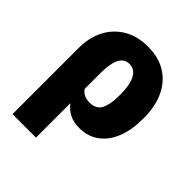

<svg xmlns="http://www.w3.org/2000/svg" viewBox="-205 -663 991 991"><g transform="rotate(45 290.0 -167.5)"><path d="M51.8 203.1V-281.7Q51.8 -356 81.5 -413.8Q111.3 -471.7 167 -504.9Q222.7 -538.1 299.8 -538.1Q378.9 -538.1 433.6 -503.7Q488.3 -469.2 516.8 -407.5Q545.4 -345.7 545.4 -263.2V-252.9Q545.4 -173.8 521.5 -114.5Q497.6 -55.2 452.9 -22.5Q408.2 10.3 345.2 10.3Q303.7 10.3 274.2 -4.9Q244.6 -20 223.1 -48.3V203.1ZM290.5 -120.1Q338.4 -120.1 356.2 -155Q374 -189.9 374 -252.9V-263.2Q374 -307.6 365.7 -339.8Q357.4 -372.1 340.3 -389.6Q323.2 -407.2 295.9 -407.2Q271 -407.2 254.9 -391.8Q238.8 -376.5 231 -345.5Q223.1 -314.5 223.1 -267.6V-152.3Q233.4 -136.2 251 -128.2Q268.6 -120.1 290.5 -120.1Z"/></g></svg>

Font: Roboto Slab LO Black
Style: Regular
Weight: 900
Designer: Google
Version: Version 2.000